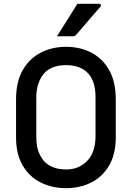

<svg xmlns="http://www.w3.org/2000/svg" viewBox="-20 -965 690 1005"><path d="M325 -720Q399 -720 458 -689.5Q517 -659 551.5 -598Q586 -537 586 -444V-246Q586 -158 551 -98.5Q516 -39 457 -9.5Q398 20 325 20Q253 20 193.5 -9.5Q134 -39 99 -98.5Q64 -158 64 -246V-444Q64 -537 99 -598Q134 -659 193.5 -689.5Q253 -720 325 -720ZM170 -251Q170 -195 185 -162.5Q200 -130 219 -113Q236 -98 262.5 -88Q289 -78 327 -78Q393 -78 436.5 -123Q480 -168 480 -253V-454Q480 -504 468 -536Q456 -568 435 -587Q418 -604 390.5 -614Q363 -624 327 -624Q245 -624 207.5 -577Q170 -530 170 -454ZM385 -945H500Q506 -945 508 -940Q510 -935 506 -930Q487 -909 473.5 -893Q460 -877 447 -862Q434 -847 417.5 -828Q401 -809 377 -781Q371 -775 361 -775H278Q307 -820 331.5 -859.5Q356 -899 385 -945Z"/></svg>

Font: Recursive Sn Lnr St Med
Style: Regular
Weight: 500
Version: Version 1.085;hotconv 1.1.0;makeotfexe 2.6.0; ttfautohint (v